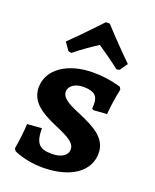

<svg xmlns="http://www.w3.org/2000/svg" viewBox="-143 -843 753 934"><g transform="rotate(20 233.0 -376.0)"><path d="M134 -563C177 -598 223 -629 251 -647C277 -629 325 -597 368 -563L383 -566L411 -606C340 -675 261 -761 261 -761H241C241 -761 161 -675 90 -606L118 -566ZM191 9C334 9 426 -53 426 -149C426 -230 349 -265 281 -295C224 -319 173 -340 173 -377C173 -407 204 -428 247 -428C301 -428 323 -410 323 -367C323 -355 322 -343 322 -343L330 -338L399 -343C405 -414 419 -477 419 -477L412 -489C412 -489 351 -510 268 -510C135 -510 42 -445 42 -352C42 -276 107 -239 172 -210C232 -183 292 -162 292 -121C292 -89 261 -69 212 -69C147 -69 125 -92 125 -170L50 -164C48 -104 35 -33 35 -33L43 -21C43 -21 103 9 191 9Z"/></g></svg>

Font: Alegreya SC
Style: Bold
Weight: 700
Designer: Juan Pablo del Peral
Foundry: Huerta Tipografica
Version: Version 2.007;PS 002.007;hotconv 1.0.88;makeotf.lib2.5.64775